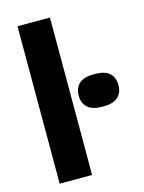

<svg xmlns="http://www.w3.org/2000/svg" viewBox="-121 -880 714 952"><g transform="rotate(-15 236.0 -404.0)"><path d="M64.5 0V-808H231V0ZM370.5 -313.5Q318.5 -313.5 293.5 -335.2Q268.5 -357 268.5 -396.5Q268.5 -437 293.5 -458.8Q318.5 -480.5 370.5 -480.5Q423 -480.5 447.8 -458.8Q472.5 -437 472.5 -396.5Q472.5 -357 447.8 -335.2Q423 -313.5 370.5 -313.5Z"/></g></svg>

Font: Encode Sans SemiExpanded
Style: Bold
Weight: 700
Width: 6
Designer: Multiple Designers
Foundry: Impallari Type
Version: Version 3.002